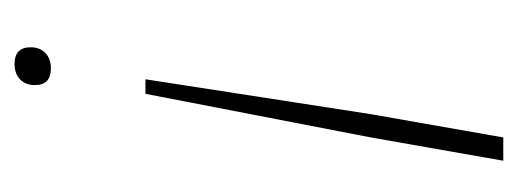

<svg xmlns="http://www.w3.org/2000/svg" viewBox="-244 -286 712 264"><g transform="rotate(-90 112.0 -154.0)"><path d="M23 182 55 0 115 -310H135L87 0L55 182ZM150 -440Q127 -440 127 -462Q127 -475 135 -482.5Q143 -490 156 -490Q179 -490 179 -468Q179 -455 171 -447.5Q163 -440 150 -440Z"/></g></svg>

Font: Celebes Thin
Style: Italic
Weight: 250
Italic angle: -10°
Designer: Anugrah Pasau
Foundry: Lafontype
Version: Version 1.000; ttfautohint (v1.8.4)